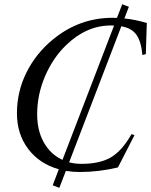

<svg xmlns="http://www.w3.org/2000/svg" viewBox="-20 -820 722 918"><path d="M263.7 78.1 231.9 65.9 261.2 -10.7Q168.9 -36.6 115 -107.7Q61 -178.7 61 -278.3Q61 -381.8 106.4 -473.1Q151.9 -564.5 231.9 -630.4Q358.4 -734.9 518.1 -734.9Q521.5 -734.9 528.6 -734.6Q535.6 -734.4 539.1 -734.4L564.5 -799.8L596.2 -787.6L574.7 -731.9Q628.4 -726.1 682.1 -710Q681.6 -698.7 680.9 -678.7Q680.2 -658.7 679.2 -624Q678.2 -589.4 677.2 -561.5L661.1 -556.6Q654.8 -622.6 631.8 -654.3Q608.9 -686 560.1 -694.3L310.5 -43.9Q338.4 -36.6 369.6 -36.6Q458 -36.6 510.7 -67.9Q563.5 -99.1 608.9 -178.7L623 -173.8Q581.5 -93.8 543.9 -19.5Q452.6 2.4 361.3 2.4Q328.1 2.4 294.9 -2.9ZM510.3 -698.2Q393.1 -698.2 295.9 -604Q232.9 -543 195.3 -455.3Q157.7 -367.7 157.7 -273.4Q157.7 -195.3 189.9 -138.4Q222.2 -81.5 278.8 -55.7L525.4 -697.8Q520.5 -698.2 510.3 -698.2Z"/></svg>

Font: Flanker
Style: Italic
Weight: 400
Italic angle: -12°
Designer: Flanker
Version: Version 2.027